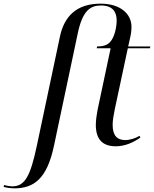

<svg xmlns="http://www.w3.org/2000/svg" viewBox="-160 -790 842 1050"><path d="M-82 240C26 240 97 187 135 8L266 -611C292 -732 334 -760 392 -760C455 -760 478 -726 478 -678C478 -643 467 -587 442 -560C427 -544 406 -536 371 -536L369 -526H445L374 -191C369 -166 364 -131 364 -107C364 -28 401 10 473 10C523 10 568 -10 608 -38L603 -47C582 -34 550 -24 525 -24C481 -24 456 -48 456 -108C456 -129 461 -161 468 -194L539 -526H660L662 -536H541L552 -585C557 -606 559 -626 559 -644C559 -711 502 -770 390 -770C256 -770 191 -698 168 -591L41 9C7 168 -22 229 -92 229C-107 229 -127 225 -138 222L-140 232C-127 236 -102 240 -82 240Z"/></svg>

Font: Noto Serif Display
Style: Italic
Weight: 400
Italic angle: -12°
Designer: Monotype Design Team
Foundry: Monotype Imaging Inc.
Version: Version 2.009